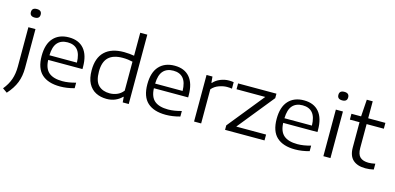

<svg xmlns="http://www.w3.org/2000/svg" viewBox="-96 -1368 4448 2160"><g transform="rotate(15 2128.0 -288.0)"><path d="M43.5 232 -9.5 195Q41.5 133 64.8 66.2Q88 -0.5 88 -84.5V-542.5H170.5V-88Q170.5 5 140.8 81.2Q111 157.5 43.5 232ZM128 -665.5Q71 -665.5 71 -715Q71 -765 128 -765Q185 -765 185 -715Q185 -665.5 128 -665.5Z M603 9.5Q463 9.5 389.2 -58.2Q315.5 -126 315.5 -270.5Q315.5 -408 380.5 -479.2Q445.5 -550.5 561 -550.5Q675 -550.5 736.2 -478.8Q797.5 -407 797.5 -269V-245H398.5Q402 -144.5 455.2 -99.8Q508.5 -55 613.5 -55Q649.5 -55 688.5 -61.2Q727.5 -67.5 768.5 -79V-14.5Q682.5 9.5 603 9.5ZM560 -492.5Q484 -492.5 442.5 -446Q401 -399.5 398.5 -299H718.5Q716 -399 676 -445.8Q636 -492.5 560 -492.5Z M1144 9Q1074.5 9 1019.2 -19Q964 -47 932.2 -106.5Q900.5 -166 900.5 -260Q900.5 -404 977.5 -477.5Q1054.5 -551 1201 -551Q1233.5 -551 1264 -547.8Q1294.5 -544.5 1319.5 -540.5V-808H1402V0H1332L1327 -63H1321.5Q1290 -29.5 1244.5 -10.2Q1199 9 1144 9ZM1161.5 -60.5Q1204.5 -60.5 1246.2 -77Q1288 -93.5 1319.5 -133.5V-471Q1295.5 -477 1265.2 -480.8Q1235 -484.5 1204 -484.5Q1092.5 -484.5 1038 -431.5Q983.5 -378.5 983.5 -266.5Q983.5 -154 1032.2 -107.2Q1081 -60.5 1161.5 -60.5Z M1834 9.5Q1694 9.5 1620.2 -58.2Q1546.5 -126 1546.5 -270.5Q1546.5 -408 1611.5 -479.2Q1676.5 -550.5 1792 -550.5Q1906 -550.5 1967.2 -478.8Q2028.5 -407 2028.5 -269V-245H1629.5Q1633 -144.5 1686.2 -99.8Q1739.5 -55 1844.5 -55Q1880.5 -55 1919.5 -61.2Q1958.5 -67.5 1999.5 -79V-14.5Q1913.5 9.5 1834 9.5ZM1791 -492.5Q1715 -492.5 1673.5 -446Q1632 -399.5 1629.5 -299H1949.5Q1947 -399 1907 -445.8Q1867 -492.5 1791 -492.5Z M2163 0V-542.5H2232L2238.5 -471.5H2244Q2275.5 -507.5 2324.5 -527.5Q2373.5 -547.5 2424 -547.5Q2453.5 -547.5 2479 -543V-467.5Q2465.5 -470 2450.8 -471Q2436 -472 2420.5 -472Q2379 -472 2329 -454.5Q2279 -437 2245.5 -397.5V0Z M2524 0V-52L2865 -474.5H2530.5V-542.5H2977V-490.5L2636 -68H2983.5V0Z M3340 9.5Q3200 9.5 3126.2 -58.2Q3052.5 -126 3052.5 -270.5Q3052.5 -408 3117.5 -479.2Q3182.5 -550.5 3298 -550.5Q3412 -550.5 3473.2 -478.8Q3534.5 -407 3534.5 -269V-245H3135.5Q3139 -144.5 3192.2 -99.8Q3245.5 -55 3350.5 -55Q3386.5 -55 3425.5 -61.2Q3464.5 -67.5 3505.5 -79V-14.5Q3419.5 9.5 3340 9.5ZM3297 -492.5Q3221 -492.5 3179.5 -446Q3138 -399.5 3135.5 -299H3455.5Q3453 -399 3413 -445.8Q3373 -492.5 3297 -492.5Z M3669 0V-542.5H3751.5V0ZM3710.5 -661Q3653.5 -661 3653.5 -710.5Q3653.5 -760.5 3710.5 -760.5Q3767.5 -760.5 3767.5 -710.5Q3767.5 -661 3710.5 -661Z M4159.5 9.5Q4065.5 9.5 4014.2 -37Q3963 -83.5 3963 -181V-474.5H3850.5V-542.5H3963L3976.5 -740H4045.5V-542.5H4246V-474.5H4045.5V-196.5Q4045.5 -122 4079.2 -91Q4113 -60 4178 -60Q4210.5 -60 4255.5 -69.5V-1.5Q4207.5 9.5 4159.5 9.5Z"/></g></svg>

Font: Encode Sans Expanded
Style: Regular
Weight: 400
Width: 7
Designer: Multiple Designers
Foundry: Impallari Type
Version: Version 3.000; ttfautohint (v1.8.3) -l 8 -r 50 -G 200 -x 14 